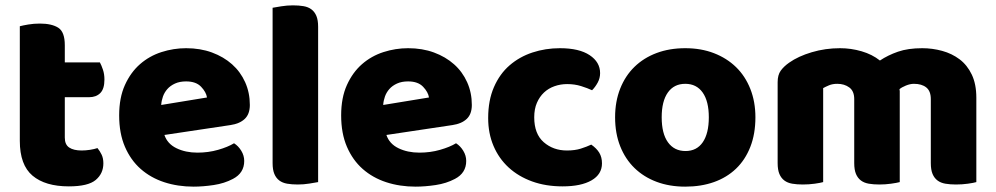

<svg xmlns="http://www.w3.org/2000/svg" viewBox="-20 -681 3718 717"><path d="M222 -167Q222 -141 238.5 -130Q255 -119 285 -119Q300 -119 316 -121.5Q332 -124 344 -128Q353 -117 359.5 -103.5Q366 -90 366 -71Q366 -33 337.5 -9Q309 15 237 15Q149 15 101.5 -25Q54 -65 54 -155V-583Q65 -586 85.5 -589.5Q106 -593 129 -593Q173 -593 197.5 -577.5Q222 -562 222 -512V-448H353Q359 -437 364.5 -420.5Q370 -404 370 -384Q370 -349 354.5 -333.5Q339 -318 313 -318H222Z M703 16Q644 16 593.5 -0.5Q543 -17 505.5 -50Q468 -83 446.5 -133Q425 -183 425 -250Q425 -316 446.5 -363.5Q468 -411 503 -441.5Q538 -472 583 -486.5Q628 -501 675 -501Q728 -501 771.5 -485Q815 -469 846.5 -441Q878 -413 895.5 -374Q913 -335 913 -289Q913 -255 894 -237Q875 -219 841 -214L594 -177Q605 -144 639 -127.5Q673 -111 717 -111Q758 -111 794.5 -121.5Q831 -132 854 -146Q870 -136 881 -118Q892 -100 892 -80Q892 -35 850 -13Q818 4 778 10Q738 16 703 16ZM675 -377Q651 -377 633.5 -369Q616 -361 605 -348.5Q594 -336 588.5 -320.5Q583 -305 582 -289L753 -317Q750 -337 731 -357Q712 -377 675 -377Z M1168 -1Q1157 1 1135.5 4.5Q1114 8 1092 8Q1070 8 1052.5 5Q1035 2 1023 -7Q1011 -16 1004.5 -31.5Q998 -47 998 -72V-652Q1009 -654 1030.5 -657.5Q1052 -661 1074 -661Q1096 -661 1113.5 -658Q1131 -655 1143 -646Q1155 -637 1161.5 -621.5Q1168 -606 1168 -581Z M1532 16Q1473 16 1422.5 -0.5Q1372 -17 1334.5 -50Q1297 -83 1275.5 -133Q1254 -183 1254 -250Q1254 -316 1275.5 -363.5Q1297 -411 1332 -441.5Q1367 -472 1412 -486.5Q1457 -501 1504 -501Q1557 -501 1600.5 -485Q1644 -469 1675.5 -441Q1707 -413 1724.5 -374Q1742 -335 1742 -289Q1742 -255 1723 -237Q1704 -219 1670 -214L1423 -177Q1434 -144 1468 -127.5Q1502 -111 1546 -111Q1587 -111 1623.5 -121.5Q1660 -132 1683 -146Q1699 -136 1710 -118Q1721 -100 1721 -80Q1721 -35 1679 -13Q1647 4 1607 10Q1567 16 1532 16ZM1504 -377Q1480 -377 1462.5 -369Q1445 -361 1434 -348.5Q1423 -336 1417.5 -320.5Q1412 -305 1411 -289L1582 -317Q1579 -337 1560 -357Q1541 -377 1504 -377Z M2098 -367Q2073 -367 2050.5 -359Q2028 -351 2011.5 -335.5Q1995 -320 1985 -297Q1975 -274 1975 -243Q1975 -181 2010.5 -150Q2046 -119 2097 -119Q2127 -119 2149 -126Q2171 -133 2188 -141Q2208 -127 2218 -110.5Q2228 -94 2228 -71Q2228 -30 2189 -7.5Q2150 15 2081 15Q2018 15 1967 -3.5Q1916 -22 1879.5 -55.5Q1843 -89 1823 -136Q1803 -183 1803 -240Q1803 -306 1824.5 -355.5Q1846 -405 1883 -437Q1920 -469 1968.5 -485Q2017 -501 2071 -501Q2143 -501 2182 -475Q2221 -449 2221 -408Q2221 -389 2212 -372.5Q2203 -356 2191 -344Q2174 -352 2150 -359.5Q2126 -367 2098 -367Z M2801 -243Q2801 -181 2782 -132.5Q2763 -84 2728.5 -51Q2694 -18 2646 -1Q2598 16 2539 16Q2480 16 2432 -2Q2384 -20 2349.5 -53.5Q2315 -87 2296 -135Q2277 -183 2277 -243Q2277 -302 2296 -350Q2315 -398 2349.5 -431.5Q2384 -465 2432 -483Q2480 -501 2539 -501Q2598 -501 2646 -482.5Q2694 -464 2728.5 -430.5Q2763 -397 2782 -349Q2801 -301 2801 -243ZM2451 -243Q2451 -182 2474.5 -149.5Q2498 -117 2540 -117Q2582 -117 2604.5 -150Q2627 -183 2627 -243Q2627 -303 2604 -335.5Q2581 -368 2539 -368Q2497 -368 2474 -335.5Q2451 -303 2451 -243Z M3117 -501Q3158 -501 3197.5 -489.5Q3237 -478 3266 -455Q3296 -475 3333.5 -488Q3371 -501 3424 -501Q3462 -501 3498.5 -491Q3535 -481 3563.5 -459.5Q3592 -438 3609 -402.5Q3626 -367 3626 -316V-1Q3616 2 3594.5 5Q3573 8 3550 8Q3528 8 3510.5 5Q3493 2 3481 -7Q3469 -16 3462.5 -31.5Q3456 -47 3456 -72V-311Q3456 -341 3439 -354.5Q3422 -368 3393 -368Q3379 -368 3363 -361.5Q3347 -355 3339 -348Q3340 -344 3340 -340.5Q3340 -337 3340 -334V-1Q3329 2 3307.5 5Q3286 8 3264 8Q3242 8 3224.5 5Q3207 2 3195 -7Q3183 -16 3176.5 -31.5Q3170 -47 3170 -72V-311Q3170 -341 3151.5 -354.5Q3133 -368 3107 -368Q3089 -368 3076 -362.5Q3063 -357 3054 -352V-1Q3044 2 3022.5 5Q3001 8 2978 8Q2956 8 2938.5 5Q2921 2 2909 -7Q2897 -16 2890.5 -31.5Q2884 -47 2884 -72V-374Q2884 -401 2895.5 -417Q2907 -433 2927 -447Q2961 -471 3011.5 -486Q3062 -501 3117 -501Z"/></svg>

Font: Baloo Bhai
Style: Regular
Weight: 400
Designer: Supriya Tembe, Noopur Datye and Ek Type
Foundry: Ek Type
Version: Version 1.443;PS 1.000;hotconv 16.6.51;makeotf.lib2.5.65220;